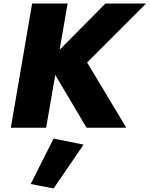

<svg xmlns="http://www.w3.org/2000/svg" viewBox="-20 -720 843 1082"><path d="M161 -700 41 0H240L361 -700ZM574 -700 248 -371 468 0H692L471 -368L803 -700ZM282 61 153 317 282 342 451 95Z"/></svg>

Font: Jost ExtraBold
Style: Italic
Weight: 800
Italic angle: -5°
Version: Version 3.710